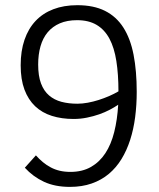

<svg xmlns="http://www.w3.org/2000/svg" viewBox="-20 -710 616 744"><path d="M119.1 -107.9Q132.3 -93.3 146.5 -81.5Q160.6 -69.8 176.8 -61.3Q192.9 -52.7 211.7 -48.3Q230.5 -43.9 252.9 -43.9Q298.8 -43.9 332.3 -63Q365.7 -82 388.2 -116.2Q410.6 -150.4 422.6 -198.2Q434.6 -246.1 438 -304.2Q423.8 -294.4 405.3 -284.7Q386.7 -274.9 364.5 -267.1Q342.3 -259.3 317.1 -254.2Q292 -249 265.1 -249Q218.8 -249 180.9 -261Q143.1 -272.9 116.2 -298.3Q89.4 -323.7 74.7 -363Q60.1 -402.3 60.1 -457Q60.1 -512.7 75 -555.9Q89.8 -599.1 117.9 -628.9Q146 -658.7 186.8 -674.3Q227.5 -689.9 279.8 -689.9Q342.8 -689.9 386.7 -668Q430.7 -646 458 -603.3Q485.4 -560.5 497.6 -497.8Q509.8 -435.1 509.8 -354Q509.8 -303.2 503.7 -256.1Q497.6 -209 484.4 -168Q471.2 -127 450.7 -93.5Q430.2 -60.1 401.6 -36.1Q373 -12.2 335.4 1Q297.9 14.2 251 14.2Q192.9 14.2 150.4 -5.6Q107.9 -25.4 76.2 -60.1ZM279.8 -308.1Q298.8 -308.1 320.1 -312Q341.3 -315.9 362.1 -322.5Q382.8 -329.1 402.6 -337.6Q422.4 -346.2 439 -356Q439 -421.9 430.9 -473.4Q422.9 -524.9 404.1 -560.1Q385.3 -595.2 354.5 -613.5Q323.7 -631.8 278.8 -631.8Q240.2 -631.8 211.9 -619.6Q183.6 -607.4 164.8 -585Q146 -562.5 137 -530.8Q127.9 -499 127.9 -460Q127.9 -416 138.9 -386.7Q149.9 -357.4 170.2 -340.1Q190.4 -322.8 218.3 -315.4Q246.1 -308.1 279.8 -308.1Z"/></svg>

Font: Clear Sans Light
Style: Regular
Weight: 300
Foundry: Intel Corporation
Version: Version 1.00